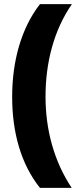

<svg xmlns="http://www.w3.org/2000/svg" viewBox="-20 -754 387 932"><path d="M39 -284C39 -113 81 42 174 158H328C242 29 201 -125 201 -285C201 -449 241 -607 329 -734H174C83 -617 39 -457 39 -284Z"/></svg>

Font: Noto Sans Thai Looped SemiCondensed Black
Style: Regular
Weight: 900
Width: 4
Designer: Sasikarn Vongin, Ben Mitchell
Foundry: The Fontpad Ltd
Version: Version 1.001